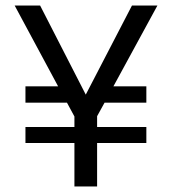

<svg xmlns="http://www.w3.org/2000/svg" viewBox="-20 -674 625 694"><path d="M509 -157H331V0H249V-157H72V-215H249V-253L222 -303H72V-362H190L33 -654H125L290 -332L457 -654H549L390 -362H509V-303H358L331 -254V-215H509Z"/></svg>

Font: Hind Siliguri
Style: Regular
Weight: 400
Designer: Jyotish Sonowal
Foundry: Indian Type Foundry
Version: Version 1.000;PS 1.0;hotconv 1.0.86;makeotf.lib2.5.63406; tt